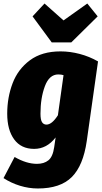

<svg xmlns="http://www.w3.org/2000/svg" viewBox="-29 -845 577 1091"><path d="M528 -496 464 -44Q444 96 379 161Q314 226 186 226Q135 226 84.5 210.5Q34 195 -9 167L54 47Q121 86 181 86Q221 86 246 66Q271 46 279 -9L287 -64Q237 1 165 1Q91 1 51.5 -53Q12 -107 12 -199Q12 -291 42.5 -371.5Q73 -452 141 -502.5Q209 -553 315 -553Q369 -553 424 -538.5Q479 -524 528 -496ZM201 -199Q201 -164 210 -150.5Q219 -137 235 -137Q266 -137 300 -190L332 -418Q319 -422 302 -422Q251 -422 226 -355Q201 -288 201 -199ZM467 -825 526 -752 376 -604H265L156 -752L224 -825L332 -729Z"/></svg>

Font: Fira Sans Condensed Black
Style: Italic
Weight: 900
Width: 3
Italic angle: -8°
Designer: Carrois Corporate & Edenspiekermann AG
Foundry: Carrois Corporate GbR & Edenspiekermann AG
Version: Version 4.203